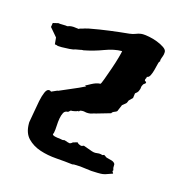

<svg xmlns="http://www.w3.org/2000/svg" viewBox="-75 -503 564 584"><g transform="rotate(15 207.0 -210.5)"><path d="M144 -338H142Q138 -338 135 -337L118 -334Q115 -332 101.5 -331Q88 -330 77 -330Q63 -330 61 -332L55 -333L53 -354L30 -381L32 -394L49 -398Q52 -397 62.5 -397Q73 -397 77 -396L84 -398Q87 -399 95 -399L113 -397Q115 -399 120 -400Q125 -401 130 -403L142 -406Q174 -412 204.5 -416Q235 -420 266 -423Q276 -424 286 -428Q296 -432 306 -432Q313 -432 326 -429.5Q339 -427 352 -422Q365 -417 374.5 -410.5Q384 -404 384 -397Q384 -389 381.5 -383Q379 -377 377 -369L378 -367L375 -363Q374 -362 372 -353.5Q370 -345 367.5 -335.5Q365 -326 361 -318Q357 -310 351 -310Q351 -305 348 -302V-297L353 -294Q353 -289 350 -288Q347 -287 345 -283Q342 -278 342 -275Q342 -272 341 -268.5Q340 -265 338 -261Q336 -257 329 -252L327 -237L316 -226Q315 -224 314 -221Q313 -218 311 -216L300 -207L292 -188Q292 -185 284 -182Q276 -179 275 -175L230 -162Q224 -161 219 -159Q214 -157 207 -157Q200 -157 197 -158Q194 -159 189 -159Q186 -159 183 -158.5Q180 -158 178 -154L176 -156Q174 -154 167.5 -152.5Q161 -151 159 -151H154L147 -145Q137 -145 133 -137.5Q129 -130 127 -119Q125 -108 124.5 -95Q124 -82 122 -72L120 -68Q120 -64 128.5 -62Q137 -60 142 -60L153 -58Q155 -58 156 -58.5Q157 -59 159 -59L171 -55H172Q173 -55 173.5 -54.5Q174 -54 175 -54Q180 -54 185 -59L199 -63Q202 -59 205 -58Q208 -57 210 -56Q213 -55 215 -56Q216 -56 220 -58L248 -48Q254 -46 259 -46Q262 -46 265 -46.5Q268 -47 271 -47Q276 -47 282 -45L287 -47L296 -41Q305 -39 313 -36.5Q321 -34 324 -28V-16L326 -9L324 -6L328 1L305 9Q297 11 291.5 11Q286 11 281 11Q261 11 243.5 8Q226 5 206 5Q204 5 203 5.5Q202 6 201 6Q177 3 149 1Q121 -1 97 -9Q73 -17 57 -33.5Q41 -50 41 -80V-84Q44 -99 47 -118Q50 -137 53.5 -154Q57 -171 62 -182.5Q67 -194 74 -194Q78 -194 81 -191L99 -199H101Q121 -208 140.5 -216Q160 -224 180 -234L176 -236Q177 -236 181.5 -238.5Q186 -241 192.5 -244.5Q199 -248 206 -250.5Q213 -253 220 -253Q222 -254 228 -270.5Q234 -287 241 -307Q248 -327 253 -345Q258 -363 258 -366Q233 -366 204 -355Q175 -344 144 -338Z"/></g></svg>

Font: East Sea Dokdo
Style: Regular
Weight: 400
Designer: YoonDesign Inc.
Foundry: YoonDesign Inc.
Version: Version 1.00